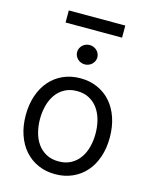

<svg xmlns="http://www.w3.org/2000/svg" viewBox="-133 -994 864 1091"><g transform="rotate(15 298.5 -448.5)"><path d="M298.3 11.4Q242.9 11.4 197.4 -8.9Q152 -29.1 119.5 -65.9Q87 -102.6 69.1 -154.7Q51.1 -206.7 51.1 -269.9Q51.1 -333.8 69.1 -386Q87 -438.2 119.5 -475.1Q152 -512.1 197.4 -532.3Q242.9 -552.6 298.3 -552.6Q353.7 -552.6 399.3 -532.3Q445 -512.1 477.5 -475.1Q509.9 -438.2 527.7 -386Q545.5 -333.8 545.5 -269.9Q545.5 -206.7 527.7 -154.7Q509.9 -102.6 477.5 -65.9Q445 -29.1 399.3 -8.9Q353.7 11.4 298.3 11.4ZM298.3 -63.9Q340.6 -63.9 371.3 -80.8Q402 -97.7 422.1 -125.9Q442.1 -154.1 451.9 -191.6Q461.6 -229 461.6 -269.9Q461.6 -311.1 451.9 -348.5Q442.1 -386 422.1 -414.6Q402 -443.2 371.3 -460.2Q340.6 -477.3 298.3 -477.3Q256.4 -477.3 225.5 -460.2Q194.6 -443.2 174.5 -414.6Q154.5 -386 144.7 -348.5Q134.9 -311.1 134.9 -269.9Q134.9 -229 144.7 -191.6Q154.5 -154.1 174.5 -125.9Q194.6 -97.7 225.5 -80.8Q256.4 -63.9 298.3 -63.9ZM465.9 -836.6H133.5V-907.7H465.9ZM299.7 -634.9Q287.6 -634.9 276.6 -639.4Q265.6 -643.8 257.6 -651.6Q249.6 -659.4 244.9 -669.7Q240.1 -680 240.1 -691.8Q240.1 -703.5 244.9 -713.8Q249.6 -724.1 257.6 -731.9Q265.6 -739.7 276.6 -744.1Q287.6 -748.6 299.7 -748.6Q312.1 -748.6 323 -744.1Q333.8 -739.7 341.8 -731.9Q349.8 -724.1 354.6 -713.8Q359.4 -703.5 359.4 -691.8Q359.4 -680 354.6 -669.7Q349.8 -659.4 341.8 -651.6Q333.8 -643.8 323 -639.4Q312.1 -634.9 299.7 -634.9Z"/></g></svg>

Font: Interop
Style: Regular
Weight: 400
Designer: Rasmus Andersson, Google, Jang Haemin
Foundry: jhaemin
Version: Version 1.008